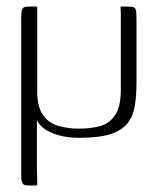

<svg xmlns="http://www.w3.org/2000/svg" viewBox="-20 -419 492 588"><path d="M223 3Q175 3 140 -11.5Q105 -26 93 -51Q93 -19 93 -1Q93 17 93 35.5Q93 54 93 85Q93 93 93 101.5Q93 110 93.5 118.5Q94 127 94 135Q94 143 94 149Q86 149 78.5 149Q71 149 64 149Q53 149 49 142Q45 135 45 122Q45 33 45 -45Q45 -123 45 -200.5Q45 -278 45 -368Q45 -384 48 -390.5Q51 -397 57.5 -398Q64 -399 73 -399Q73 -399 76.5 -399Q80 -399 84 -399Q88 -399 91 -399Q94 -399 94 -399Q94 -396 94 -393Q94 -390 94 -386Q94 -322 94 -258.5Q94 -195 94 -130Q96 -87 113.5 -64Q131 -41 160 -33Q189 -25 222 -25Q257 -25 285.5 -32.5Q314 -40 332 -65.5Q350 -91 350 -145Q350 -205 350 -263Q350 -321 350 -380Q350 -386 349.5 -390.5Q349 -395 349 -399Q350 -399 353 -399Q356 -399 359.5 -399Q363 -399 366 -399Q369 -399 370 -399Q381 -399 387.5 -397.5Q394 -396 396 -388.5Q398 -381 398 -360V-168Q398 -127 393 -95.5Q388 -64 371 -42Q354 -20 319 -8.5Q284 3 223 3Z"/></svg>

Font: Genos Thin Light
Style: Regular
Weight: 300
Version: Version 1.010